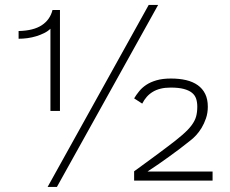

<svg xmlns="http://www.w3.org/2000/svg" viewBox="-20 -721 917 766"><path d="M207 24.9H169.9L573.2 -701.2H610.8ZM181.2 -278.3V-606.4Q170.9 -596.2 156 -588.9Q141.1 -581.5 124.3 -576.4Q107.4 -571.3 89.4 -568.8Q71.3 -566.4 54.2 -566.4V-597.2Q113.8 -598.6 146.7 -620.4Q179.7 -642.1 189.5 -681.2H219.2V-278.3ZM515.1 -0.5V-37.6Q531.2 -49.3 549.3 -62.5Q567.4 -75.7 584.7 -88.4Q602.1 -101.1 617.7 -112.8Q633.3 -124.5 645 -133.3Q683.1 -161.6 707 -182.4Q731 -203.1 744.4 -221.2Q757.8 -239.3 762.5 -256.6Q767.1 -273.9 767.1 -295.4Q767.1 -313 762.5 -327.1Q757.8 -341.3 745.6 -351.1Q733.4 -360.8 712.9 -366.2Q692.4 -371.6 661.1 -371.6Q638.2 -371.6 620.6 -367.2Q603 -362.8 589.4 -354.5Q575.7 -346.2 565.4 -334.5Q555.2 -322.8 547.4 -307.6L515.1 -328.6Q523.4 -342.3 534.7 -356.4Q545.9 -370.6 563 -382.1Q580.1 -393.6 604.2 -400.6Q628.4 -407.7 662.1 -407.7Q695.3 -407.7 722.4 -401.4Q749.5 -395 768.8 -381.3Q788.1 -367.7 798.6 -346.4Q809.1 -325.2 809.1 -295.4Q809.1 -270.5 801.8 -249Q794.4 -227.5 784.2 -210.7Q773.9 -193.8 762.5 -181.6Q751 -169.4 742.2 -162.6Q719.2 -144 698.2 -128.2Q677.2 -112.3 656.2 -97.2Q635.3 -82 613.8 -67.1Q592.3 -52.2 568.4 -36.6H828.1V-0.5Z"/></svg>

Font: Clear Sans Thin
Style: Regular
Weight: 250
Foundry: Intel Corporation
Version: Version 1.00